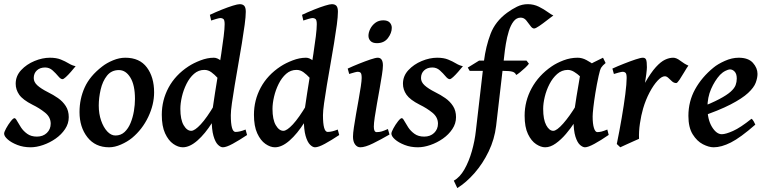

<svg xmlns="http://www.w3.org/2000/svg" viewBox="-27 -703 3748 940"><path d="M343.3 -378.9Q332.5 -365.7 319.6 -350.8Q306.6 -335.9 295.4 -325.7Q284.2 -315.4 278.8 -315.4Q270 -315.4 258.3 -329.6Q246.6 -343.8 230.7 -358.2Q214.8 -372.6 193.8 -372.6Q168.9 -372.6 153.6 -358.4Q138.2 -344.2 138.2 -320.8Q138.2 -301.3 155.8 -285.2Q173.3 -269 209 -251Q233.9 -238.8 257.1 -222.7Q280.3 -206.5 294.9 -183.8Q309.6 -161.1 309.6 -129.4Q309.6 -98.1 291.7 -71.3Q273.9 -44.4 245.4 -24.4Q216.8 -4.4 184.3 6.8Q151.9 18.1 122.6 18.1Q87.4 18.1 57.9 6.6Q28.3 -4.9 10.7 -20.5Q-6.8 -36.1 -6.8 -48.8Q-6.8 -56.6 3.2 -75Q13.2 -93.3 25.4 -108.9Q37.6 -124.5 43.9 -124.5Q49.3 -124.5 56.6 -110.8Q64 -97.2 75.7 -79.3Q87.4 -61.5 106.2 -47.9Q125 -34.2 153.8 -34.2Q183.6 -34.2 202.4 -52.2Q221.2 -70.3 221.2 -97.7Q221.2 -129.4 193.6 -151.6Q166 -173.8 131.8 -190.4Q84.5 -214.4 67.1 -239.3Q49.8 -264.2 49.8 -293Q49.8 -331.1 76.4 -359.6Q103 -388.2 141.8 -404.3Q180.7 -420.4 217.3 -420.4Q249 -420.4 270.8 -411.6Q292.5 -402.8 309.3 -392.6Q326.2 -382.3 343.3 -378.9Z M727.5 -251Q727.5 -190.9 698.7 -130.4Q669.9 -69.8 619.6 -27.8Q596.2 -8.8 565.4 4.6Q534.7 18.1 507.3 18.1Q439.5 18.1 400.9 -31.2Q362.3 -80.6 362.3 -154.3Q362.3 -218.8 387.5 -274.7Q412.6 -330.6 472.7 -377Q495.6 -395 526.4 -407.7Q557.1 -420.4 586.4 -420.4Q656.7 -420.4 692.1 -372.8Q727.5 -325.2 727.5 -251ZM633.8 -218.3Q633.8 -286.6 611.3 -323.2Q588.9 -359.9 555.2 -359.9Q518.6 -359.9 496.8 -332.5Q475.1 -305.2 465.8 -264.6Q456.5 -224.1 456.5 -186Q456.5 -146 468 -112.8Q479.5 -79.6 498 -59.6Q516.6 -39.6 538.1 -39.6Q564.5 -39.6 582.8 -56.6Q601.1 -73.7 612.3 -101.1Q623.5 -128.4 628.7 -159.7Q633.8 -190.9 633.8 -218.3Z M1182.6 -42Q1144.5 -16.6 1112.8 0.7Q1081.1 18.1 1064 18.1Q1052.7 18.1 1039.8 5.4Q1026.9 -7.3 1018.1 -37.8Q1009.3 -68.4 1009.3 -122.1Q1009.3 -135.7 1013.9 -169.2Q1018.6 -202.6 1025.6 -247.6Q1032.7 -292.5 1040.8 -342.3Q1048.8 -392.1 1056.2 -439.7Q1063.5 -487.3 1068.1 -525.4Q1072.8 -563.5 1072.8 -584.5Q1072.8 -605 1066.7 -609.9Q1060.5 -614.7 1052.7 -614.7Q1046.9 -614.7 1032.5 -610.6Q1018.1 -606.4 1006.8 -602.5L1000.5 -630.4Q1029.3 -644 1059.3 -656Q1089.4 -668 1113 -675.3Q1136.7 -682.6 1146.5 -682.6Q1161.1 -682.6 1168.7 -674.6Q1176.3 -666.5 1176.3 -645.5Q1176.3 -622.6 1170.9 -582Q1165.5 -541.5 1157.2 -491.2Q1148.9 -440.9 1139.6 -387.9Q1130.4 -335 1122.1 -285.6Q1113.8 -236.3 1108.4 -197.8Q1103 -159.2 1103 -139.2Q1103 -57.1 1126 -57.1Q1147 -57.1 1175.3 -68.8ZM1128.9 -358.9 1081.1 -283.7Q1072.8 -283.7 1062 -295.4Q1051.3 -307.1 1037.6 -322.3Q1023.9 -337.4 1008.1 -349.1Q992.2 -360.8 973.6 -360.8Q944.8 -360.8 922.9 -341.6Q900.9 -322.3 886 -292.2Q871.1 -262.2 863.5 -229.5Q856 -196.8 856 -169.9Q856 -117.7 872.1 -90.1Q888.2 -62.5 909.2 -62.5Q926.3 -62.5 955.8 -94.2Q985.4 -126 1023.4 -190.4L1012.2 -103.5Q977.1 -47.9 939.5 -14.9Q901.9 18.1 867.7 18.1Q845.2 18.1 821.3 1.5Q797.4 -15.1 781.2 -50.3Q765.1 -85.4 765.1 -141.1Q765.1 -212.4 798.3 -274.2Q831.5 -335.9 895.5 -377.9Q919.9 -394 954.1 -407.2Q988.3 -420.4 1020 -420.4Q1037.1 -420.4 1055.7 -405Q1074.2 -389.6 1093 -374.3Q1111.8 -358.9 1128.9 -358.9Z M1633.8 -42Q1595.7 -16.6 1564 0.7Q1532.2 18.1 1515.1 18.1Q1503.9 18.1 1491 5.4Q1478 -7.3 1469.2 -37.8Q1460.4 -68.4 1460.4 -122.1Q1460.4 -135.7 1465.1 -169.2Q1469.7 -202.6 1476.8 -247.6Q1483.9 -292.5 1491.9 -342.3Q1500 -392.1 1507.3 -439.7Q1514.6 -487.3 1519.3 -525.4Q1523.9 -563.5 1523.9 -584.5Q1523.9 -605 1517.8 -609.9Q1511.7 -614.7 1503.9 -614.7Q1498 -614.7 1483.6 -610.6Q1469.2 -606.4 1458 -602.5L1451.7 -630.4Q1480.5 -644 1510.5 -656Q1540.5 -668 1564.2 -675.3Q1587.9 -682.6 1597.7 -682.6Q1612.3 -682.6 1619.9 -674.6Q1627.4 -666.5 1627.4 -645.5Q1627.4 -622.6 1622.1 -582Q1616.7 -541.5 1608.4 -491.2Q1600.1 -440.9 1590.8 -387.9Q1581.5 -335 1573.2 -285.6Q1564.9 -236.3 1559.6 -197.8Q1554.2 -159.2 1554.2 -139.2Q1554.2 -57.1 1577.1 -57.1Q1598.1 -57.1 1626.5 -68.8ZM1580.1 -358.9 1532.2 -283.7Q1523.9 -283.7 1513.2 -295.4Q1502.4 -307.1 1488.8 -322.3Q1475.1 -337.4 1459.2 -349.1Q1443.4 -360.8 1424.8 -360.8Q1396 -360.8 1374 -341.6Q1352.1 -322.3 1337.2 -292.2Q1322.3 -262.2 1314.7 -229.5Q1307.1 -196.8 1307.1 -169.9Q1307.1 -117.7 1323.2 -90.1Q1339.4 -62.5 1360.4 -62.5Q1377.4 -62.5 1407 -94.2Q1436.5 -126 1474.6 -190.4L1463.4 -103.5Q1428.2 -47.9 1390.6 -14.9Q1353 18.1 1318.8 18.1Q1296.4 18.1 1272.5 1.5Q1248.5 -15.1 1232.4 -50.3Q1216.3 -85.4 1216.3 -141.1Q1216.3 -212.4 1249.5 -274.2Q1282.7 -335.9 1346.7 -377.9Q1371.1 -394 1405.3 -407.2Q1439.5 -420.4 1471.2 -420.4Q1488.3 -420.4 1506.8 -405Q1525.4 -389.6 1544.2 -374.3Q1563 -358.9 1580.1 -358.9Z M1891.1 -566.9Q1891.1 -541.5 1872.3 -516.6Q1853.5 -491.7 1818.4 -491.7Q1797.4 -491.7 1787.1 -502.2Q1776.9 -512.7 1776.9 -527.8Q1776.9 -543.9 1785.6 -561.5Q1794.4 -579.1 1810.5 -591.3Q1826.7 -603.5 1849.6 -603.5Q1870.6 -603.5 1880.9 -592.8Q1891.1 -582 1891.1 -566.9ZM1879.9 -44.4Q1837.9 -20 1799.3 -1Q1760.7 18.1 1736.8 18.1Q1721.7 18.1 1711.4 4.2Q1701.2 -9.8 1701.2 -33.7Q1701.2 -49.8 1705.6 -79.6Q1710 -109.4 1716.3 -145.3Q1722.7 -181.2 1729 -216.6Q1735.4 -252 1739.5 -280Q1743.7 -308.1 1743.7 -321.3Q1743.7 -341.8 1738.5 -346.7Q1733.4 -351.6 1725.1 -351.6Q1720.2 -351.6 1710 -348.9Q1699.7 -346.2 1691.2 -343.5Q1682.6 -340.8 1682.6 -340.8L1675.3 -367.2Q1700.2 -378.9 1730.7 -391.1Q1761.2 -403.3 1786.6 -411.9Q1812 -420.4 1822.3 -420.4Q1847.7 -420.4 1847.7 -382.3Q1847.7 -366.7 1843 -336.7Q1838.4 -306.6 1831.8 -269.5Q1825.2 -232.4 1818.6 -195.6Q1812 -158.7 1807.6 -128.7Q1803.2 -98.6 1803.2 -83Q1803.2 -56.2 1816.9 -56.2Q1830.6 -56.2 1842 -59.6Q1853.5 -63 1872.1 -71.3Z M2239.3 -378.9Q2228.5 -365.7 2215.6 -350.8Q2202.6 -335.9 2191.4 -325.7Q2180.2 -315.4 2174.8 -315.4Q2166 -315.4 2154.3 -329.6Q2142.6 -343.8 2126.7 -358.2Q2110.8 -372.6 2089.8 -372.6Q2064.9 -372.6 2049.6 -358.4Q2034.2 -344.2 2034.2 -320.8Q2034.2 -301.3 2051.8 -285.2Q2069.3 -269 2105 -251Q2129.9 -238.8 2153.1 -222.7Q2176.3 -206.5 2190.9 -183.8Q2205.6 -161.1 2205.6 -129.4Q2205.6 -98.1 2187.7 -71.3Q2169.9 -44.4 2141.4 -24.4Q2112.8 -4.4 2080.3 6.8Q2047.9 18.1 2018.6 18.1Q1983.4 18.1 1953.9 6.6Q1924.3 -4.9 1906.7 -20.5Q1889.2 -36.1 1889.2 -48.8Q1889.2 -56.6 1899.2 -75Q1909.2 -93.3 1921.4 -108.9Q1933.6 -124.5 1939.9 -124.5Q1945.3 -124.5 1952.6 -110.8Q1960 -97.2 1971.7 -79.3Q1983.4 -61.5 2002.2 -47.9Q2021 -34.2 2049.8 -34.2Q2079.6 -34.2 2098.4 -52.2Q2117.2 -70.3 2117.2 -97.7Q2117.2 -129.4 2089.6 -151.6Q2062 -173.8 2027.8 -190.4Q1980.5 -214.4 1963.1 -239.3Q1945.8 -264.2 1945.8 -293Q1945.8 -331.1 1972.4 -359.6Q1999 -388.2 2037.8 -404.3Q2076.7 -420.4 2113.3 -420.4Q2145 -420.4 2166.7 -411.6Q2188.5 -402.8 2205.3 -392.6Q2222.2 -382.3 2239.3 -378.9Z M2562.5 -391.1Q2556.6 -382.8 2544.2 -371.1Q2531.7 -359.4 2519 -349.1Q2506.3 -338.9 2500 -335.9Q2495.6 -348.1 2481.2 -352.1Q2466.8 -356 2437 -356H2272.5L2263.2 -372.1L2318.4 -406.2H2550.8ZM2682.1 -627.4Q2669.4 -618.2 2650.1 -603Q2630.9 -587.9 2613 -575.7Q2595.2 -563.5 2587.9 -563.5Q2578.6 -563.5 2569.6 -576.7Q2560.5 -589.8 2549.3 -603.3Q2538.1 -616.7 2522 -616.7Q2501.5 -616.7 2487.3 -598.1Q2473.1 -579.6 2464.1 -550.5Q2455.1 -521.5 2449.7 -488.8Q2444.3 -456.1 2441.4 -427.2L2401.9 -86.4Q2394 -21 2365.5 38.3Q2336.9 97.7 2296.4 144Q2255.9 190.4 2211.9 217.8L2194.8 181.6Q2224.6 165 2246.8 126Q2269 86.9 2283.2 36.9Q2297.4 -13.2 2302.7 -62L2342.3 -403.8Q2351.6 -476.6 2374.8 -537.4Q2397.9 -598.1 2455.6 -640.6Q2479.5 -658.2 2504.4 -670.4Q2529.3 -682.6 2557.1 -682.6Q2585.9 -682.6 2611.1 -670.2Q2636.2 -657.7 2654.8 -644Q2673.3 -630.4 2682.1 -627.4Z M2953.1 -42.5Q2915 -16.1 2883.5 1Q2852.1 18.1 2836.9 18.1Q2826.2 18.1 2813 6.8Q2799.8 -4.4 2790.3 -33.9Q2780.8 -63.5 2780.8 -118.2Q2780.8 -131.3 2785.2 -162.8Q2789.6 -194.3 2795.7 -231.7Q2801.8 -269 2807.4 -300.8Q2813 -332.5 2814.9 -345.7Q2817.9 -359.4 2836.9 -372.8Q2856 -386.2 2880.6 -398.4Q2905.3 -410.6 2925.3 -420.4L2938 -394.5Q2922.9 -382.3 2916.5 -372.1Q2910.2 -361.8 2903.8 -331.5Q2894.5 -288.6 2887.9 -247.8Q2881.3 -207 2877.9 -176.5Q2874.5 -146 2874.5 -132.8Q2874.5 -96.2 2880.9 -76.2Q2887.2 -56.2 2897.5 -56.2Q2906.7 -56.2 2917.7 -58.8Q2928.7 -61.5 2946.3 -68.8ZM2910.6 -371.6Q2897.9 -362.8 2887.9 -344.7Q2877.9 -326.7 2869.6 -311.8Q2861.3 -296.9 2853.5 -296.9Q2847.7 -296.9 2837.2 -306.4Q2826.7 -315.9 2813 -328.9Q2799.3 -341.8 2783.7 -351.3Q2768.1 -360.8 2752.4 -360.8Q2723.1 -360.4 2700.9 -340.8Q2678.7 -321.3 2663.3 -291.5Q2647.9 -261.7 2640.1 -229.2Q2632.3 -196.8 2632.3 -169.9Q2632.3 -117.7 2647.2 -90.1Q2662.1 -62.5 2681.6 -62.5Q2698.7 -62.5 2730.2 -98.1Q2761.7 -133.8 2794.4 -188L2785.2 -102.5Q2767.6 -75.2 2743.9 -47.4Q2720.2 -19.5 2693.8 -0.7Q2667.5 18.1 2642.1 18.1Q2621.1 18.1 2597.7 2.7Q2574.2 -12.7 2557.9 -46.6Q2541.5 -80.6 2541.5 -136.7Q2541.5 -208 2575.9 -271.2Q2610.4 -334.5 2673.8 -377.9Q2697.8 -394.5 2731.7 -407.5Q2765.6 -420.4 2800.8 -420.4Q2823.2 -420.4 2844.5 -408.7Q2865.7 -397 2882.8 -385Q2899.9 -373 2910.6 -371.6Z M3343.3 -381.8Q3335.9 -372.1 3324 -351.6Q3312 -331.1 3300.5 -313.7Q3289.1 -296.4 3283.7 -296.4Q3272.5 -296.4 3263.2 -304.7Q3253.9 -313 3245.4 -321.3Q3236.8 -329.6 3228 -329.6Q3212.4 -329.6 3192.4 -308.1Q3172.4 -286.6 3153.3 -250.7Q3134.3 -214.8 3121.6 -171.9Q3111.8 -138.2 3106 -98.6Q3100.1 -59.1 3101.6 -23.4Q3092.8 -19.5 3073.7 -11Q3054.7 -2.4 3035.9 6.1Q3017.1 14.6 3009.8 18.1L2992.7 2Q3005.9 -62 3016.8 -126Q3027.8 -189.9 3034.4 -241.9Q3041 -293.9 3041 -321.3Q3041 -341.8 3035.4 -346.7Q3029.8 -351.6 3022.5 -351.6Q3016.1 -351.6 3001 -347.4Q2985.8 -343.3 2978.5 -340.8L2971.2 -367.2Q2996.6 -378.9 3027.6 -391.1Q3058.6 -403.3 3084.2 -411.9Q3109.9 -420.4 3120.1 -420.4Q3132.3 -420.4 3136.2 -410.9Q3140.1 -401.4 3140.1 -373.5Q3140.1 -364.3 3137 -339.1Q3133.8 -314 3130.9 -297.4Q3159.7 -347.7 3183.8 -374.3Q3208 -400.9 3228.8 -410.6Q3249.5 -420.4 3269 -420.4Q3284.7 -420.4 3304.2 -405.3Q3323.7 -390.1 3343.3 -381.8Z M3681.6 -341.3Q3681.6 -321.8 3672.9 -298.1Q3664.1 -274.4 3635.5 -247.8Q3606.9 -221.2 3550 -191.7Q3493.2 -162.1 3397.5 -129.9L3394 -173.3Q3457.5 -198.2 3494.9 -218Q3532.2 -237.8 3550.5 -254.4Q3568.8 -271 3574.5 -286.4Q3580.1 -301.8 3580.1 -318.4Q3580.1 -341.3 3569.8 -352.3Q3559.6 -363.3 3546.4 -363.3Q3539.1 -363.3 3524.7 -356.2Q3510.3 -349.1 3498 -336.4Q3472.2 -308.1 3454.3 -267.1Q3436.5 -226.1 3436.5 -176.8Q3436.5 -118.2 3458.5 -82Q3480.5 -45.9 3506.8 -45.9Q3525.9 -45.9 3562 -62Q3598.1 -78.1 3652.3 -121.6Q3657.7 -118.7 3663.8 -107.4Q3669.9 -96.2 3670.9 -92.8Q3597.7 -28.8 3551.3 -5.4Q3504.9 18.1 3466.8 18.1Q3443.4 18.1 3414.3 3.2Q3385.3 -11.7 3364.3 -45.4Q3343.3 -79.1 3343.3 -135.7Q3343.3 -206.5 3376.2 -266.1Q3409.2 -325.7 3466.3 -372.1Q3486.8 -389.2 3521.5 -404.8Q3556.2 -420.4 3589.4 -420.4Q3636.7 -420.4 3659.2 -395.3Q3681.6 -370.1 3681.6 -341.3Z"/></svg>

Font: Dai Banna SIL Medium
Style: Italic
Weight: 500
Italic angle: -11°
Designer: Victor Gaultney
Foundry: SIL International
Version: Version 4.000